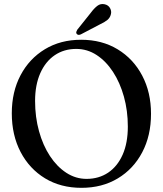

<svg xmlns="http://www.w3.org/2000/svg" viewBox="-20 -909 802 944"><path d="M379 -713.5Q481 -713.5 558.5 -666.5Q636 -619.5 679.2 -537.2Q722.5 -455 722.5 -349.5Q722.5 -242 679.2 -160Q636 -78 559 -31.8Q482 14.5 380.5 14.5Q278.5 14.5 201.5 -32.2Q124.5 -79 81.2 -161.8Q38 -244.5 38 -352Q38 -457.5 81 -539Q124 -620.5 200.8 -667Q277.5 -713.5 379 -713.5ZM608.5 -286.5Q608.5 -365 589.2 -434Q570 -503 535.5 -555.8Q501 -608.5 455 -638.5Q409 -668.5 355 -668.5Q294.5 -668.5 249 -637.5Q203.5 -606.5 178 -549Q152.5 -491.5 152.5 -412.5Q152.5 -333.5 171.8 -264Q191 -194.5 225.5 -142Q260 -89.5 306 -59.5Q352 -29.5 405.5 -29.5Q466 -29.5 511.8 -60.2Q557.5 -91 583 -148.5Q608.5 -206 608.5 -286.5ZM425.5 -845Q442.5 -868 458.5 -880.2Q474.5 -892.5 494.5 -888Q512.5 -884 520.8 -869.5Q529 -855 525.5 -840Q521.5 -822 507.8 -810.8Q494 -799.5 472 -789.5L377.5 -740Q364 -734 357 -742.5Q353.5 -747 355.2 -752.5Q357 -758 360 -763Z"/></svg>

Font: Fraunces 72pt Soft
Style: Regular
Weight: 400
Version: Version 1.000;[b76b70a41]